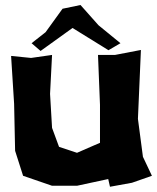

<svg xmlns="http://www.w3.org/2000/svg" viewBox="-20 -711 614 751"><path d="M363.3 -496.1 371.1 -300.8V-152.3L343.8 -140.6L281.2 -113.3L210.9 -136.7L183.6 -210.9L175.8 -343.8L183.6 -496.1L101.6 -484.4L23.4 -492.2L35.2 -304.7L39.1 -121.1L70.3 -23.4L183.6 15.6H281.2L403.3 -10.7L410.2 19.5L496.1 3.9L574.2 -23.4L539.1 -97.7L519.5 -246.1L531.2 -515.6L429.7 -496.1ZM103.5 -542 138.7 -511.7 263.7 -601.6 404.3 -514.6 451.2 -542 365.2 -612.3 294.9 -691.4 224.6 -676.8 158.2 -585Z"/></svg>

Font: MaokenAssortedSans-TC
Style: Regular
Weight: 500
Version: Version 0.83